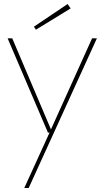

<svg xmlns="http://www.w3.org/2000/svg" viewBox="-20 -717 521 957"><path d="M101 220 227 -56H219L18 -526H41L234 -72L439 -526H463L123 220ZM159 -569 149 -584 317 -697 332 -675Z"/></svg>

Font: DM Sans 9pt Thin
Style: Regular
Weight: 250
Version: Version 4.004;gftools[0.9.30]